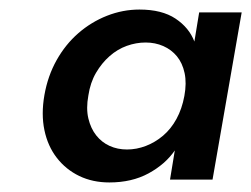

<svg xmlns="http://www.w3.org/2000/svg" viewBox="-20 -729 526 402"><path d="M73 -530Q80 -570 98.5 -603Q117 -636 144 -659.5Q171 -683 204 -696Q237 -709 272 -709Q319 -709 347.5 -690Q376 -671 387 -642L397 -703H486L425 -353H336L346 -414Q326 -385 291 -366Q256 -347 209 -347Q174 -347 146 -360.5Q118 -374 99 -398.5Q80 -423 73 -456.5Q66 -490 73 -530ZM366 -528Q371 -555 366.5 -576Q362 -597 350.5 -611Q339 -625 322 -632.5Q305 -640 285 -640Q265 -640 245.5 -633Q226 -626 209.5 -611.5Q193 -597 181 -576.5Q169 -556 165 -529Q160 -502 165 -481Q170 -460 181.5 -445.5Q193 -431 209.5 -423.5Q226 -416 246 -416Q266 -416 285.5 -423.5Q305 -431 321.5 -445Q338 -459 349.5 -480Q361 -501 366 -528Z"/></svg>

Font: SVN-Poppins Medium
Style: Italic
Weight: 500
Italic angle: -10°
Designer: Ninad Kale (Devanagari), Jonny Pinhorn (Latin)
Foundry: Indian Type Foundry
Version: Version 3.002 2017; ttfautohint (v1.8.3)